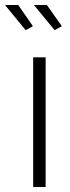

<svg xmlns="http://www.w3.org/2000/svg" viewBox="-55 -750 282 770"><path d="M81 -730H133L193 -645L164 -629ZM-35 -730H18L77 -645L48 -629ZM78 0V-520H128V0Z"/></svg>

Font: Oxford Sans
Style: Regular
Weight: 300
Designer: Matt McInerney, Pablo Impallari, Rodrigo Fuenzalida
Foundry: Matt McInerney, Pablo Impallari, Rodrigo Fuenzalida
Version: Version 3.000g; ttfautohint (v1.5) -l 8 -r 28 -G 28 -x 14 -D